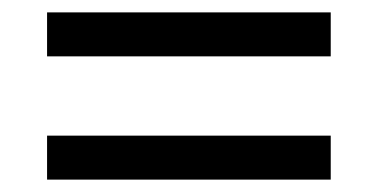

<svg xmlns="http://www.w3.org/2000/svg" viewBox="-20 -507 612 310"><path d="M56 -416V-487H514V-416ZM56 -217V-288H514V-217Z"/></svg>

Font: Noto Sans Tangsa
Style: Regular
Weight: 400
Designer: David Williams
Foundry: Google LLC
Version: Version 1.504